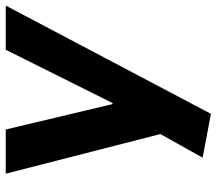

<svg xmlns="http://www.w3.org/2000/svg" viewBox="-64 -516 773 686"><g transform="rotate(-90 323.0 -173.5)"><path d="M102.1 163.5 219.2 -46 192.2 34.7 44.9 -540H202.8L293.5 -158.7H297.5L487.7 -540H645.5L258.9 193.1Z"/></g></svg>

Font: Pathway Extreme 8pt Thin 12pt
Style: Italic
Weight: 100
Italic angle: -8°
Version: Version 1.001;gftools[0.9.26]